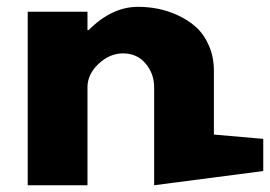

<svg xmlns="http://www.w3.org/2000/svg" viewBox="-20 -548 799 568"><path d="M62 0V-513.2H238.8V-459H242.2Q311 -527.8 388.2 -527.8Q418 -527.8 447.8 -522Q477.5 -516.1 507.8 -502Q538.1 -487.8 561 -466.8Q584 -445.8 598.4 -412.4Q612.8 -378.9 612.8 -337.9V-149.9L758.8 -137.2V-42L436 0V-290Q436 -330.1 410.6 -360.1Q385.3 -390.1 344.2 -390.1Q304.2 -390.1 271.5 -359.1Q238.8 -328.1 238.8 -290V0Z"/></svg>

Font: Hussar Preview
Style: Bold
Weight: 700
Foundry: Cannot Into Space Fonts, PlusOne Fonts
Version: Version 2.29RC2 "Millennial"